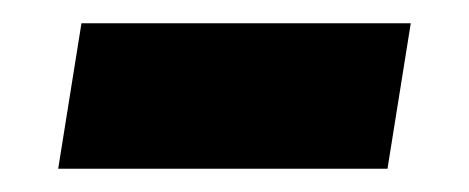

<svg xmlns="http://www.w3.org/2000/svg" viewBox="-20 -339 403 165"><path d="M30 -194 50 -319H333L313 -194Z"/></svg>

Font: MuseoModerno Thin Black
Style: Italic
Weight: 900
Italic angle: -9°
Version: Version 1.003